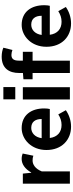

<svg xmlns="http://www.w3.org/2000/svg" viewBox="690 -1542 866 2286"><g transform="rotate(-90 1123.0 -399.0)"><path d="M199 -560H79V0H225V-334C257 -415 310 -444 354 -444C377 -444 393 -442 412 -435L438 -562C421 -569 403 -574 372 -574C312 -574 254 -534 213 -461H209Z M758 14C830 14 898 -9 954 -48L904 -138C864 -113 825 -99 778 -99C694 -99 635 -147 623 -239H968C972 -252 975 -279 975 -306C975 -461 895 -574 741 -574C608 -574 480 -460 480 -279C480 -95 602 14 758 14ZM849 -336H621C632 -417 684 -460 743 -460C815 -460 849 -412 849 -336Z M1083 -650H1229V-792H1083ZM1082 -560V0H1228V-560Z M1671 -684 1698 -792C1673 -803 1635 -812 1592 -812C1451 -812 1397 -722 1397 -605V-559L1322 -553V-444H1397V0H1544V-444H1649V-560H1544V-608C1544 -672 1568 -696 1612 -696C1631 -696 1652 -691 1671 -684Z M1987 14C2059 14 2127 -9 2183 -48L2133 -138C2093 -113 2054 -99 2007 -99C1923 -99 1864 -147 1852 -239H2197C2201 -252 2204 -279 2204 -306C2204 -461 2124 -574 1970 -574C1837 -574 1709 -460 1709 -279C1709 -95 1831 14 1987 14ZM2078 -336H1850C1861 -417 1913 -460 1972 -460C2044 -460 2078 -412 2078 -336Z"/></g></svg>

Font: Spoqa Han Sans Neo Bold
Style: Bold
Weight: 700
Designer: [Spoqa Han Sans Neo] Dong-huui Kim  Younghwa Kang  Yujin Lee  [Noto Sans] Ryoko NISHIZUKA  (kana & ideographs); Paul D. 
Foundry: Spoqa (http://www.spoqa-han-sans.com)
Version: Version 1.100;hotconv 1.0.109;makeotfexe 2.5.65596